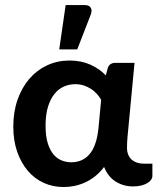

<svg xmlns="http://www.w3.org/2000/svg" viewBox="-20 -734 631 761"><path d="M32.7 0ZM506.8 4.9Q470.2 4.9 439.5 -13.7Q408.7 -32.2 392.6 -72.3Q376 -50.3 356.4 -34.9Q336.9 -19.5 315.9 -10.3Q294.9 -1 273.7 3.2Q252.4 7.3 231.9 7.3Q189.5 7.3 153.1 -9.3Q116.7 -25.9 90.1 -57.1Q63.5 -88.4 48.1 -132.6Q32.7 -176.8 32.7 -232.4Q32.7 -291 49.8 -339.4Q66.9 -387.7 96.7 -422.1Q126.5 -456.5 167.2 -475.3Q208 -494.1 255.4 -494.1Q301.8 -494.1 338.1 -477.8Q374.5 -461.4 399.4 -435.1L406.7 -462.9Q409.7 -474.1 417.7 -479.5Q425.8 -484.9 437.5 -484.9H513.2L489.7 -236.3Q487.3 -213.9 485.4 -191.7Q483.4 -169.4 483.4 -148.4Q483.4 -132.3 488.5 -120.4Q493.7 -108.4 502.4 -100.8Q511.2 -93.3 522.9 -89.4Q534.7 -85.4 547.9 -85.4H584V-37.1Q584 -28.8 578.6 -21.2Q573.2 -13.7 563.2 -7.8Q553.2 -2 539.1 1.5Q524.9 4.9 506.8 4.9ZM262.7 -90.8Q283.2 -90.8 301.3 -98.1Q319.3 -105.5 333.5 -121.3Q347.7 -137.2 356.9 -162.6Q366.2 -188 370.1 -224.1L380.9 -338.4Q374 -350.6 364 -361.8Q354 -373 340.8 -381.6Q327.6 -390.1 311.8 -395.3Q295.9 -400.4 277.8 -400.4Q255.4 -400.4 234.1 -391.4Q212.9 -382.3 196.5 -362.5Q180.2 -342.8 170.4 -311.5Q160.6 -280.3 160.6 -235.8Q160.6 -195.3 168.9 -167.7Q177.2 -140.1 191.2 -123Q205.1 -106 223.6 -98.4Q242.2 -90.8 262.7 -90.8ZM214.8 -538.1 240.2 -713.9H316.4Q333.5 -713.9 339.8 -703.1Q346.2 -692.4 339.4 -675.3L286.1 -538.1Z"/></svg>

Font: Carlito
Style: Bold
Weight: 700
Designer: Lukasz Dziedzic
Foundry: tyPoland Lukasz Dziedzic
Version: Version 1.104